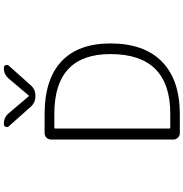

<svg xmlns="http://www.w3.org/2000/svg" viewBox="3 -1018 993 1040"><g transform="rotate(-90 500.0 -498.5)"><path d="M726.6 -397.5Q726.6 -701.2 403.3 -701.2H328.1Q323.2 -701.2 323.2 -697.3V-78.1Q323.2 -73.2 328.1 -73.2H403.3Q726.6 -73.2 726.6 -397.5ZM784.2 -397.5Q784.2 -214.8 685.5 -118.2Q586.9 -21.5 400.4 -21.5H298.8Q284.2 -21.5 273.9 -31.7Q263.7 -42 263.7 -56.6V-718.8Q263.7 -733.4 273.9 -743.7Q284.2 -753.9 298.8 -753.9H400.4Q589.8 -753.9 687 -662.6Q784.2 -571.3 784.2 -397.5ZM593.8 -948.2Q616.2 -974.6 650.4 -974.6H652.3Q662.1 -974.6 666 -965.8Q668 -961.9 668 -959Q668 -953.1 664.1 -948.2L558.6 -830.1Q536.1 -803.7 502 -803.7H498Q462.9 -803.7 440.4 -830.1L335 -948.2Q331.1 -953.1 331.1 -959Q331.1 -961.9 333 -965.8Q336.9 -974.6 347.7 -974.6H349.6Q383.8 -974.6 406.2 -948.2L497.1 -840.8Q500 -837.9 502.9 -840.8Z"/></g></svg>

Font: Gen Jyuu Gothic L Monospace Light
Style: Regular
Weight: 300
Designer: [Source Han Sans]
Ryoko NISHIZUKA  (kana & ideographs); Paul D. Hunt (Latin, Greek & Cyrillic); Wenlong ZHANG  (bopomofo
Version: Version 1.002.20150607